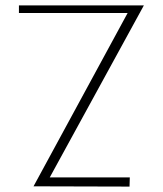

<svg xmlns="http://www.w3.org/2000/svg" viewBox="-20 -690 602 710"><path d="M50 -670V-642H452L104 -1L459 0L460 -34H164L512 -670Z"/></svg>

Font: HiLo-Deco
Style: Deco
Weight: 500
Version: Version 001.000